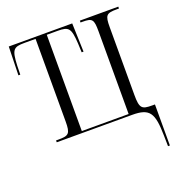

<svg xmlns="http://www.w3.org/2000/svg" viewBox="-134 -647 897 967"><g transform="rotate(-20 314.5 -163.0)"><path d="M601 153 602 210H612V-10H597C542 -10 531 -18 531 -91V-453C531 -518 539 -526 596 -526H607V-536H401V-526H411C464 -526 471 -518 471 -453V-10H220V-526H278C338 -526 348 -515 353 -431L355 -383H365L360 -536H20L16 -383H26L27 -431C31 -516 41 -526 101 -526H160V-83C160 -18 150 -10 96 -10H82V0H486C580 0 599 30 601 153Z"/></g></svg>

Font: Noto Serif Display ExtraCondensed Light
Style: Regular
Weight: 300
Width: 2
Designer: Monotype Design Team
Foundry: Monotype Imaging Inc.
Version: Version 2.009